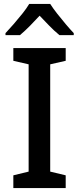

<svg xmlns="http://www.w3.org/2000/svg" viewBox="-20 -959 402 979"><path d="M315 0H48V-65L126 -84V-631L48 -649V-714H315V-649L236 -631V-84L315 -65ZM236 -939Q250 -917 271.5 -889.5Q293 -862 315.5 -835.5Q338 -809 356 -790V-780H283Q256 -802 231 -828Q206 -854 182 -879Q159 -854 134 -828.5Q109 -803 82 -780H8V-790Q27 -810 50 -836.5Q73 -863 94.5 -890Q116 -917 129 -939Z"/></svg>

Font: Noto Sans Hebrew Thin Medium
Style: Regular
Weight: 500
Version: Version 3.001